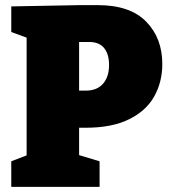

<svg xmlns="http://www.w3.org/2000/svg" viewBox="-20 -730 665 750"><path d="M289 -231V-124L369 -100V0H24V-100L84 -123V-583L24 -605V-705L293 -710H362Q488 -710 551 -645.5Q614 -581 614 -480Q614 -410 582.5 -353.5Q551 -297 484 -264Q417 -231 315 -231ZM289 -566V-376H315Q359 -376 382.5 -403Q406 -430 406 -476Q406 -519 386.5 -542.5Q367 -566 329 -566Z"/></svg>

Font: Bitter Pro Black
Style: Regular
Weight: 900
Designer: Sol Matas, and Bitter project Authors
Foundry: Sol Matas
Version: Version 1.010